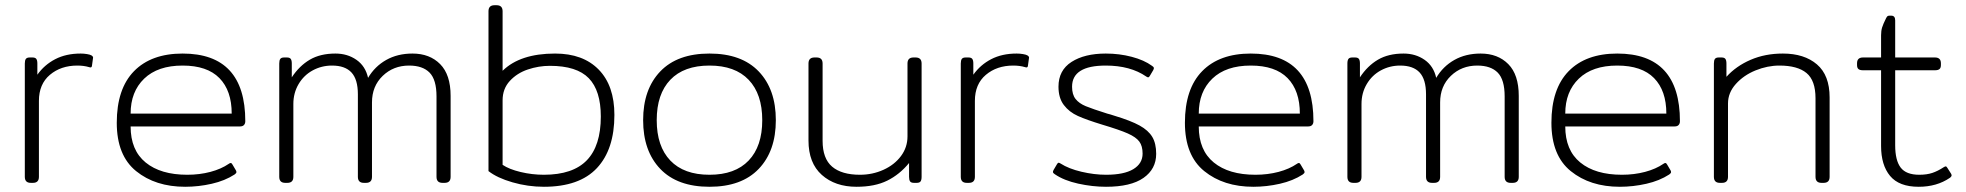

<svg xmlns="http://www.w3.org/2000/svg" viewBox="-20 -700 7527 735"><path d="M75 -23V-457Q75 -469 79 -474.5Q83 -480 94 -480H104Q115 -480 119 -474.5Q123 -469 123 -457V-414Q150 -452 191.5 -473.5Q233 -495 289 -495Q301 -495 313 -493Q325 -491 330 -488Q338 -483 336 -477L332 -448Q331 -439 321 -443Q301 -449 276 -449Q213 -449 171 -413.5Q129 -378 129 -314V-23Q129 0 106 0H98Q75 0 75 -23Z M427 -230Q427 -360 493 -427.5Q559 -495 679 -495Q919 -495 919 -236Q919 -227 914 -221.5Q909 -216 899 -216H480Q480 -125 537.5 -78Q595 -31 697 -31Q744 -31 785.5 -42Q827 -53 856 -73Q860 -76 863 -76Q867 -76 870 -70L883 -48Q885 -45 885 -41Q885 -37 878 -32Q841 -8 790.5 3.5Q740 15 689 15Q575 15 501 -45Q427 -105 427 -230ZM867 -265Q867 -353 820 -401Q773 -449 679 -449Q584 -449 532 -399Q480 -349 480 -265Z M1049 -23V-457Q1049 -469 1053 -474.5Q1057 -480 1068 -480H1078Q1089 -480 1093 -474.5Q1097 -469 1097 -457V-404Q1126 -448 1166 -471.5Q1206 -495 1264 -495Q1310 -495 1344.5 -471Q1379 -447 1389 -402Q1415 -446 1458.5 -470.5Q1502 -495 1559 -495Q1625 -495 1665 -454.5Q1705 -414 1705 -333V-23Q1705 0 1682 0H1674Q1651 0 1651 -23V-331Q1651 -395 1624.5 -422Q1598 -449 1546 -449Q1486 -449 1445 -409.5Q1404 -370 1404 -308V-23Q1404 0 1381 0H1373Q1350 0 1350 -23V-339Q1350 -396 1325.5 -422.5Q1301 -449 1251 -449Q1211 -449 1177 -430.5Q1143 -412 1123 -378Q1103 -344 1103 -302V-23Q1103 0 1080 0H1072Q1049 0 1049 -23Z M1850 -45V-657Q1850 -680 1873 -680H1881Q1904 -680 1904 -657V-429Q1971 -495 2105 -495Q2212 -495 2272 -433.5Q2332 -372 2332 -260Q2332 -128 2265 -56.5Q2198 15 2062 15Q2001 15 1942 -2Q1883 -19 1850 -45ZM2280 -254Q2280 -353 2234 -400.5Q2188 -448 2085 -448Q2042 -448 2000.5 -434Q1959 -420 1931.5 -390Q1904 -360 1904 -316V-69Q1929 -52 1973 -41.5Q2017 -31 2062 -31Q2173 -31 2226.5 -86.5Q2280 -142 2280 -254Z M2442 -240Q2442 -358 2507.5 -426.5Q2573 -495 2696 -495Q2819 -495 2884.5 -426.5Q2950 -358 2950 -240Q2950 -122 2884.5 -53.5Q2819 15 2696 15Q2573 15 2507.5 -53.5Q2442 -122 2442 -240ZM2898 -240Q2898 -340 2846 -394.5Q2794 -449 2696 -449Q2598 -449 2546 -394.5Q2494 -340 2494 -240Q2494 -140 2546 -85.5Q2598 -31 2696 -31Q2794 -31 2846 -85.5Q2898 -140 2898 -240Z M3075 -162V-457Q3075 -480 3098 -480H3106Q3129 -480 3129 -457V-161Q3129 -93 3165.5 -62Q3202 -31 3272 -31Q3320 -31 3362 -50Q3404 -69 3429 -102.5Q3454 -136 3454 -178V-457Q3454 -480 3477 -480H3485Q3508 -480 3508 -457V-23Q3508 -11 3504 -5.5Q3500 0 3489 0H3479Q3468 0 3464 -5.5Q3460 -11 3460 -23V-76Q3424 -32 3376.5 -8.5Q3329 15 3259 15Q3177 15 3126 -30.5Q3075 -76 3075 -162Z M3658 -23V-457Q3658 -469 3662 -474.5Q3666 -480 3677 -480H3687Q3698 -480 3702 -474.5Q3706 -469 3706 -457V-414Q3733 -452 3774.5 -473.5Q3816 -495 3872 -495Q3884 -495 3896 -493Q3908 -491 3913 -488Q3921 -483 3919 -477L3915 -448Q3914 -439 3904 -443Q3884 -449 3859 -449Q3796 -449 3754 -413.5Q3712 -378 3712 -314V-23Q3712 0 3689 0H3681Q3658 0 3658 -23Z M4018 -33Q4012 -37 4011 -40Q4010 -43 4013 -49L4026 -71Q4029 -77 4033 -77Q4035 -77 4040 -74Q4071 -54 4120 -42.5Q4169 -31 4214 -31Q4283 -31 4318.5 -52.5Q4354 -74 4354 -112Q4354 -141 4341.5 -158Q4329 -175 4297.5 -189Q4266 -203 4199 -223Q4140 -241 4106.5 -256Q4073 -271 4052.5 -298Q4032 -325 4032 -368Q4032 -431 4082 -463Q4132 -495 4213 -495Q4265 -495 4312.5 -482.5Q4360 -470 4390 -448Q4396 -444 4397 -441Q4398 -438 4395 -432L4382 -410Q4379 -404 4375 -404Q4372 -404 4368 -407Q4307 -449 4213 -449Q4084 -449 4084 -368Q4084 -338 4097.5 -321Q4111 -304 4136.5 -293.5Q4162 -283 4219 -265Q4228 -263 4246 -257Q4309 -238 4342.5 -219.5Q4376 -201 4391 -176Q4406 -151 4406 -111Q4406 -53 4357.5 -19Q4309 15 4214 15Q4162 15 4107.5 3Q4053 -9 4018 -33Z M4516 -230Q4516 -360 4582 -427.5Q4648 -495 4768 -495Q5008 -495 5008 -236Q5008 -227 5003 -221.5Q4998 -216 4988 -216H4569Q4569 -125 4626.5 -78Q4684 -31 4786 -31Q4833 -31 4874.5 -42Q4916 -53 4945 -73Q4949 -76 4952 -76Q4956 -76 4959 -70L4972 -48Q4974 -45 4974 -41Q4974 -37 4967 -32Q4930 -8 4879.5 3.5Q4829 15 4778 15Q4664 15 4590 -45Q4516 -105 4516 -230ZM4956 -265Q4956 -353 4909 -401Q4862 -449 4768 -449Q4673 -449 4621 -399Q4569 -349 4569 -265Z M5138 -23V-457Q5138 -469 5142 -474.5Q5146 -480 5157 -480H5167Q5178 -480 5182 -474.5Q5186 -469 5186 -457V-404Q5215 -448 5255 -471.5Q5295 -495 5353 -495Q5399 -495 5433.5 -471Q5468 -447 5478 -402Q5504 -446 5547.5 -470.5Q5591 -495 5648 -495Q5714 -495 5754 -454.5Q5794 -414 5794 -333V-23Q5794 0 5771 0H5763Q5740 0 5740 -23V-331Q5740 -395 5713.5 -422Q5687 -449 5635 -449Q5575 -449 5534 -409.5Q5493 -370 5493 -308V-23Q5493 0 5470 0H5462Q5439 0 5439 -23V-339Q5439 -396 5414.5 -422.5Q5390 -449 5340 -449Q5300 -449 5266 -430.5Q5232 -412 5212 -378Q5192 -344 5192 -302V-23Q5192 0 5169 0H5161Q5138 0 5138 -23Z M5919 -230Q5919 -360 5985 -427.5Q6051 -495 6171 -495Q6411 -495 6411 -236Q6411 -227 6406 -221.5Q6401 -216 6391 -216H5972Q5972 -125 6029.5 -78Q6087 -31 6189 -31Q6236 -31 6277.5 -42Q6319 -53 6348 -73Q6352 -76 6355 -76Q6359 -76 6362 -70L6375 -48Q6377 -45 6377 -41Q6377 -37 6370 -32Q6333 -8 6282.5 3.5Q6232 15 6181 15Q6067 15 5993 -45Q5919 -105 5919 -230ZM6359 -265Q6359 -353 6312 -401Q6265 -449 6171 -449Q6076 -449 6024 -399Q5972 -349 5972 -265Z M6541 -23V-457Q6541 -469 6545 -474.5Q6549 -480 6560 -480H6570Q6581 -480 6585 -474.5Q6589 -469 6589 -457V-406Q6626 -447 6681.5 -471Q6737 -495 6805 -495Q6887 -495 6935.5 -453.5Q6984 -412 6984 -327V-23Q6984 0 6961 0H6953Q6930 0 6930 -23V-324Q6930 -392 6895.5 -420.5Q6861 -449 6792 -449Q6746 -449 6700.5 -430.5Q6655 -412 6625 -378.5Q6595 -345 6595 -304V-23Q6595 0 6572 0H6564Q6541 0 6541 -23Z M7181 -141V-431H7112Q7100 -431 7094.5 -435.5Q7089 -440 7089 -451V-458Q7089 -480 7112 -480H7181V-565Q7181 -582 7185 -595Q7189 -608 7200 -630Q7203 -636 7205.5 -638Q7208 -640 7213 -640H7220Q7235 -640 7235 -622V-480H7387Q7410 -480 7410 -458V-451Q7410 -440 7404.5 -435.5Q7399 -431 7387 -431H7235V-144Q7235 -86 7256 -58.5Q7277 -31 7327 -31Q7356 -31 7377 -38Q7398 -45 7421 -60Q7426 -63 7428 -63Q7432 -63 7435 -57L7449 -35Q7451 -31 7451 -29Q7451 -24 7444 -19Q7394 15 7325 15Q7250 15 7215.5 -26.5Q7181 -68 7181 -141Z"/></svg>

Font: Mitr ExtraLight
Style: Regular
Weight: 250
Designer: Thanarat Vachiruckul
Foundry: Cadson Demak Co.,Ltd.
Version: Version 1.000